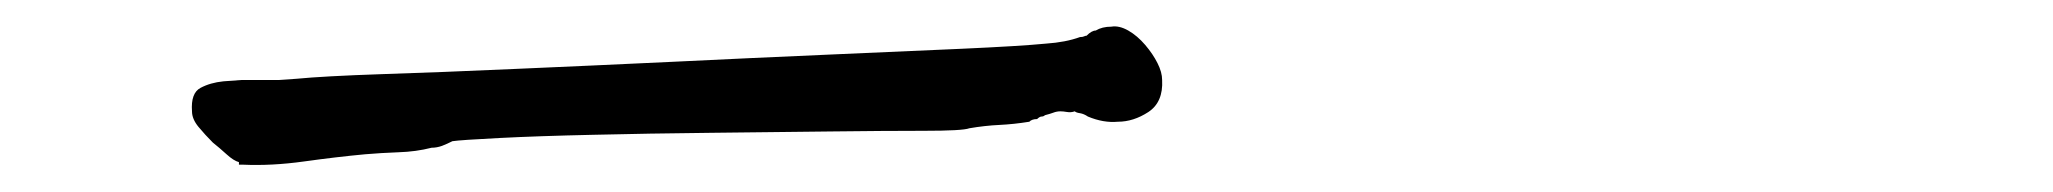

<svg xmlns="http://www.w3.org/2000/svg" viewBox="-20 -395 1540 144"><path d="M159.2 -271.5V-273.4Q155.3 -274.4 149.9 -279.3Q144.5 -284.2 139.6 -288.1Q133.8 -293.9 128.9 -299.8Q124 -305.7 124 -311.5Q123 -325.2 130.4 -329.1Q137.7 -333 147.5 -334L161.1 -335H188.5L202.1 -335.9Q222.7 -337.9 266.6 -339.4Q310.5 -340.8 366.2 -343.3Q421.9 -345.7 483.4 -348.6Q544.9 -351.6 600.6 -354Q656.2 -356.4 700.7 -358.4Q745.1 -360.4 764.6 -362.3Q779.3 -363.3 790 -367.2Q792 -367.2 793 -367.7Q793.9 -368.2 794.9 -368.2Q798.8 -372.1 801.8 -372.1Q806.6 -375 813.5 -375Q819.3 -376 826.2 -372.1Q833 -368.2 838.9 -361.3Q844.7 -354.5 848.1 -347.7Q851.6 -340.8 851.6 -335Q852.5 -318.4 841.3 -311Q830.1 -303.7 818.4 -303.7Q807.6 -302.7 795.9 -307.6Q793 -309.6 790 -310.1Q787.1 -310.5 786.1 -311.5Q783.2 -310.5 780.3 -311Q777.3 -311.5 775.4 -311.5Q772.5 -311.5 770 -310.5Q767.6 -309.6 763.7 -308.6Q762.7 -307.6 761.2 -307.6Q759.8 -307.6 757.8 -305.7Q755.9 -305.7 754.4 -305.2Q752.9 -304.7 752 -303.7Q740.2 -301.8 729.5 -301.3Q718.8 -300.8 707 -298.8Q702.1 -296.9 672.9 -296.9Q643.6 -296.9 602.5 -296.4Q561.5 -295.9 513.7 -295.4Q465.8 -294.9 424.8 -293.9Q383.8 -293 354.5 -291.5Q325.2 -290 319.3 -289.1Q315.4 -287.1 311.5 -285.6Q307.6 -284.2 303.7 -284.2Q292 -281.2 278.8 -280.8Q265.6 -280.3 253.9 -279.3Q232.4 -277.3 208 -273.9Q183.6 -270.5 162.1 -271.5Z"/></svg>

Font: ToneOZ-Zhuyin-Tsuipita-TC
Style: Regular
Weight: 400
Designer: ÂÆ£ÂøóÂáåJeffrey Xuan(jeffreyx@gmail.com, ToneOZ.com) ÈòøÂù§(cjkFonts)
Foundry: ToneOZ
Version: Version 0.240710